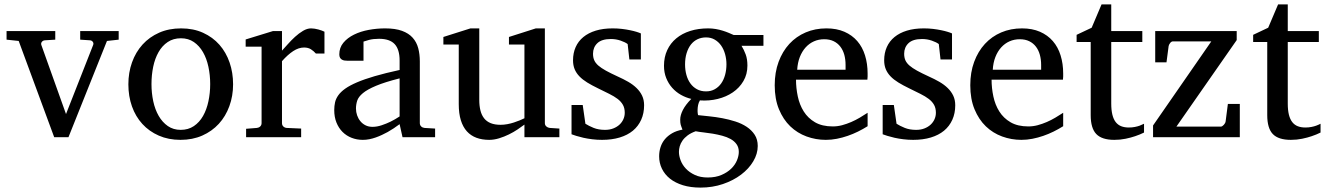

<svg xmlns="http://www.w3.org/2000/svg" viewBox="-20 -623 6024 872"><path d="M465.8 -437 291 0H226.1L64.9 -437L9.8 -442.9V-481.9H231V-442.9L183.1 -439.9Q174.8 -439 169.9 -432.6Q165 -426.3 168 -418L279.8 -105L402.8 -418Q406.2 -425.8 401.9 -432.4Q397.5 -439 389.2 -439.9L344.2 -442.9V-481.9H519V-442.9Z M934.6 -241.2Q934.6 -282.2 926.5 -319.8Q918.5 -357.4 901.9 -386.2Q885.3 -415 860.4 -432.1Q835.4 -449.2 801.8 -449.2Q767.1 -449.2 741.7 -432.1Q716.3 -415 700 -386.2Q683.6 -357.4 675.8 -319.8Q668 -282.2 668 -241.2Q668 -200.7 676 -163.1Q684.1 -125.5 700.7 -96.7Q717.3 -67.9 742.2 -50.5Q767.1 -33.2 800.8 -33.2Q835 -33.2 860.4 -50.3Q885.7 -67.4 902.1 -96.2Q918.5 -125 926.5 -162.6Q934.6 -200.2 934.6 -241.2ZM1038.6 -240.2Q1038.6 -187 1021.7 -140.9Q1004.9 -94.7 973.9 -60.8Q942.9 -26.9 898.7 -7.3Q854.5 12.2 799.8 12.2Q745.1 12.2 701.2 -7.1Q657.2 -26.4 626.5 -60.1Q595.7 -93.8 579.3 -139.9Q563 -186 563 -240.2Q563 -293.5 579.6 -339.8Q596.2 -386.2 627.4 -420.7Q658.7 -455.1 702.9 -474.6Q747.1 -494.1 802.7 -494.1Q858.4 -494.1 902.3 -474.1Q946.3 -454.1 976.6 -419.7Q1006.8 -385.3 1022.7 -339.1Q1038.6 -293 1038.6 -240.2Z M1414.6 -379.9Q1404.8 -391.1 1392.1 -399.2Q1379.4 -407.2 1360.8 -407.2Q1336.4 -407.2 1311.5 -390.9Q1286.6 -374.5 1260.7 -345.2V-64Q1260.7 -54.7 1266.6 -48.8Q1272.5 -43 1281.7 -42L1347.7 -39.1V0H1097.7V-38.1L1147 -42Q1155.8 -43 1161.9 -48.8Q1168 -54.7 1168 -64V-411.1H1095.7V-443.8L1219.7 -481.9H1260.7V-393.1Q1271.5 -404.8 1286.9 -422.1Q1302.2 -439.5 1319.8 -455.6Q1337.4 -471.7 1356.2 -482.9Q1375 -494.1 1392.6 -494.1Q1400.4 -494.1 1409.2 -492.7Q1418 -491.2 1426.3 -489Q1434.6 -486.8 1441.7 -484.1Q1448.7 -481.4 1453.6 -479V-379.9Z M1794.9 -267.1Q1727.5 -250 1688 -233.4Q1648.4 -216.8 1628.2 -200Q1607.9 -183.1 1602.3 -165.8Q1596.7 -148.4 1596.7 -129.9Q1596.7 -114.3 1601.8 -99.4Q1606.9 -84.5 1616.5 -72.8Q1626 -61 1639.9 -54Q1653.8 -46.9 1671.9 -46.9Q1691.9 -46.9 1713.6 -54.2Q1735.4 -61.5 1753.4 -70.3Q1774.4 -80.6 1794.9 -94.2ZM1808.1 0 1794.9 -59.1Q1768.6 -39.1 1740.7 -23.4Q1728.5 -16.6 1714.8 -10.3Q1701.2 -3.9 1686.8 1.2Q1672.4 6.3 1657.5 9.3Q1642.6 12.2 1627.9 12.2Q1600.6 12.2 1576.9 2.9Q1553.2 -6.3 1535.6 -23.9Q1518.1 -41.5 1508.1 -66.4Q1498 -91.3 1498 -123Q1498 -141.6 1501.7 -158.2Q1505.4 -174.8 1516.6 -190.4Q1527.8 -206.1 1548.1 -220.5Q1568.4 -234.9 1601.3 -249Q1634.3 -263.2 1681.9 -277.1Q1729.5 -291 1794.9 -305.2V-348.1Q1794.9 -398.4 1772.5 -422.6Q1750 -446.8 1701.7 -446.8Q1675.3 -446.8 1656.7 -441.9Q1638.2 -437 1630.9 -434.1V-347.2H1558.1Q1551.3 -347.2 1544.7 -348.1Q1538.1 -349.1 1532.7 -352.3Q1527.3 -355.5 1524.2 -361.1Q1521 -366.7 1521 -376Q1521 -406.7 1539.6 -429Q1558.1 -451.2 1587.9 -465.8Q1617.7 -480.5 1654.8 -487.3Q1691.9 -494.1 1729 -494.1Q1775.4 -494.1 1805.9 -482.9Q1836.4 -471.7 1854.2 -451.7Q1872.1 -431.6 1879.4 -404.3Q1886.7 -377 1886.7 -344.2V-64Q1886.7 -54.7 1892.8 -48.8Q1898.9 -43 1907.7 -42L1956.1 -39.1V0Z M2361.8 0V-57.1Q2349.1 -47.4 2330.8 -35.2Q2312.5 -22.9 2291.3 -12.5Q2270 -2 2246.8 5.1Q2223.6 12.2 2201.7 12.2Q2169.4 12.2 2143.8 2.7Q2118.2 -6.8 2100.3 -26.6Q2082.5 -46.4 2073 -76.9Q2063.5 -107.4 2063.5 -149.9V-420.9H1993.7V-455.1L2116.7 -494.1H2156.7V-168.9Q2156.7 -142.6 2161.9 -121.6Q2167 -100.6 2178.5 -85.9Q2189.9 -71.3 2208.5 -63.7Q2227.1 -56.2 2253.4 -56.2Q2268.6 -56.2 2284.2 -59.1Q2299.8 -62 2314 -66.7Q2328.1 -71.3 2340.6 -76.4Q2353 -81.5 2361.8 -85.9V-420.9H2291.5V-455.1L2413.6 -494.1H2454.6V-64Q2454.6 -54.7 2461.2 -48.8Q2467.8 -43 2476.6 -42L2520.5 -39.1V0Z M2905.3 -145Q2905.3 -108.4 2892.1 -79.1Q2878.9 -49.8 2854.5 -29.5Q2830.1 -9.3 2794.4 1.5Q2758.8 12.2 2714.4 12.2Q2691.4 12.2 2669.7 9.5Q2647.9 6.8 2629.6 2.7Q2611.3 -1.5 2597.2 -5.9Q2583 -10.3 2575.7 -13.2V-146H2626.5L2638.7 -61Q2653.8 -51.3 2676 -42.2Q2698.2 -33.2 2727.5 -33.2Q2749 -33.2 2765.6 -39.8Q2782.2 -46.4 2793.7 -57.1Q2805.2 -67.9 2811.3 -81.8Q2817.4 -95.7 2817.4 -110.8Q2817.4 -131.8 2809.1 -146.7Q2800.8 -161.6 2785.2 -173.6Q2769.5 -185.5 2746.8 -196.8Q2724.1 -208 2695.3 -222.2Q2668 -235.4 2647 -248.3Q2626 -261.2 2611.6 -276.1Q2597.2 -291 2589.8 -308.8Q2582.5 -326.7 2582.5 -349.1Q2582.5 -382.3 2594.5 -409.2Q2606.4 -436 2629.4 -454.8Q2652.3 -473.6 2685.8 -483.9Q2719.2 -494.1 2762.7 -494.1Q2784.7 -494.1 2804.7 -491.7Q2824.7 -489.3 2841.3 -485.8Q2857.9 -482.4 2870.6 -478.5Q2883.3 -474.6 2890.6 -471.2V-353H2838.4L2830.6 -422.9Q2819.8 -431.2 2798.8 -438.5Q2777.8 -445.8 2754.4 -445.8Q2712.9 -445.8 2693.1 -427Q2673.3 -408.2 2673.3 -378.9Q2673.3 -361.8 2679 -349.1Q2684.6 -336.4 2697.5 -325.2Q2710.4 -314 2731.7 -302.2Q2752.9 -290.5 2784.7 -275.9Q2811 -264.2 2833 -251.5Q2855 -238.8 2871.1 -223.1Q2887.2 -207.5 2896.2 -188.5Q2905.3 -169.4 2905.3 -145Z M3335.4 66.9Q3335.4 46.4 3325.2 32Q3314.9 17.6 3298.1 8.3Q3281.2 -1 3260 -6.6Q3238.8 -12.2 3217 -15.9Q3195.3 -19.5 3175 -21.7Q3154.8 -23.9 3139.6 -26.9Q3117.7 -19 3103 -8.1Q3088.4 2.9 3079.6 15.6Q3070.8 28.3 3067.1 41.5Q3063.5 54.7 3063.5 66.9Q3063.5 85 3071.3 105.5Q3079.1 126 3095.2 143.1Q3111.3 160.2 3136 171.6Q3160.6 183.1 3194.3 183.1Q3230 183.1 3256.6 171.6Q3283.2 160.2 3300.8 143.1Q3318.4 126 3326.9 105.5Q3335.4 85 3335.4 66.9ZM3279.3 -331.1Q3279.3 -354.5 3273.2 -376.7Q3267.1 -398.9 3255.4 -415.8Q3243.7 -432.6 3226.3 -442.9Q3209 -453.1 3186.5 -453.1Q3165.5 -453.1 3147.9 -444.8Q3130.4 -436.5 3117.9 -420.7Q3105.5 -404.8 3098.4 -381.8Q3091.3 -358.9 3091.3 -330.1Q3091.3 -305.2 3097.4 -283Q3103.5 -260.7 3115.5 -244.1Q3127.4 -227.5 3145.3 -217.8Q3163.1 -208 3186.5 -208Q3209 -208 3226.3 -217.8Q3243.7 -227.5 3255.4 -244.1Q3267.1 -260.7 3273.2 -283.2Q3279.3 -305.7 3279.3 -331.1ZM3347.7 -415Q3358.9 -397 3366.7 -375.7Q3374.5 -354.5 3374.5 -325.2Q3374.5 -285.6 3356.4 -254.9Q3338.4 -224.1 3308.3 -203.6Q3278.3 -183.1 3239.5 -173.6Q3200.7 -164.1 3158.7 -167Q3152.8 -157.2 3150.6 -146Q3148.4 -134.8 3148.2 -125Q3147.9 -115.2 3148.9 -108.2Q3149.9 -101.1 3150.4 -100.1Q3172.9 -97.7 3201.7 -94.7Q3230.5 -91.8 3260.5 -86.2Q3290.5 -80.6 3319.6 -71.3Q3348.6 -62 3371.1 -47.1Q3393.6 -32.2 3407.5 -11Q3421.4 10.3 3421.4 40Q3421.4 75.7 3401.1 109.6Q3380.9 143.6 3345.7 170.2Q3310.5 196.8 3263.2 212.9Q3215.8 229 3161.6 229Q3116.7 229 3081.8 218.3Q3046.9 207.5 3022.9 188.5Q2999 169.4 2986.3 143.3Q2973.6 117.2 2973.6 86.9Q2973.6 64.9 2980 45.2Q2986.3 25.4 2999.5 9.5Q3012.7 -6.3 3032.5 -17.8Q3052.2 -29.3 3079.6 -34.2Q3076.7 -42 3074.7 -47.1Q3072.8 -52.2 3071.5 -56.9Q3070.3 -61.5 3069.8 -66.7Q3069.3 -71.8 3069.3 -80.1Q3069.3 -99.6 3081.3 -123.3Q3093.3 -147 3119.6 -173.8Q3094.7 -179.7 3072.3 -192.4Q3049.8 -205.1 3032.7 -224.4Q3015.6 -243.7 3005.6 -268.8Q2995.6 -293.9 2995.6 -324.2Q2995.6 -363.8 3010.3 -395.3Q3024.9 -426.8 3051.3 -448.7Q3077.6 -470.7 3114.5 -482.4Q3151.4 -494.1 3196.3 -494.1Q3213.9 -494.1 3230.7 -491.2Q3247.6 -488.3 3262.5 -483.6Q3277.3 -479 3290 -473.6Q3302.7 -468.3 3312.5 -463.9H3447.3V-415Z M3920.4 -49.8Q3899.4 -36.6 3876.7 -25.4Q3854 -14.2 3829.8 -5.9Q3805.7 2.4 3780.8 7.3Q3755.9 12.2 3730.5 12.2Q3685.1 12.2 3643.1 -3.2Q3601.1 -18.6 3569.1 -49.3Q3537.1 -80.1 3517.8 -126.7Q3498.5 -173.3 3498.5 -235.8Q3498.5 -294.4 3516.1 -342Q3533.7 -389.6 3564.9 -423.6Q3596.2 -457.5 3639.2 -475.8Q3682.1 -494.1 3733.4 -494.1Q3779.8 -494.1 3814.9 -478.8Q3850.1 -463.4 3873.5 -436.3Q3897 -409.2 3908.7 -371.3Q3920.4 -333.5 3920.4 -289.1V-275.9Q3920.4 -268.1 3919.4 -261.2H3595.2Q3595.2 -223.1 3603.3 -185.1Q3611.3 -147 3630.4 -116.7Q3649.4 -86.4 3681.6 -67.6Q3713.9 -48.8 3762.2 -48.8Q3783.7 -48.8 3804.7 -54.4Q3825.7 -60.1 3845.9 -68.8Q3866.2 -77.6 3884.8 -88.6Q3903.3 -99.6 3920.4 -110.8ZM3820.3 -328.1Q3820.3 -353 3814.5 -374.3Q3808.6 -395.5 3796.6 -411.1Q3784.7 -426.8 3766.4 -435.8Q3748 -444.8 3723.1 -444.8Q3698.2 -444.8 3676.8 -435.3Q3655.3 -425.8 3638.9 -407.7Q3622.6 -389.6 3612.5 -364Q3602.5 -338.4 3600.6 -306.2H3820.3Z M4318.4 -145Q4318.4 -108.4 4305.2 -79.1Q4292 -49.8 4267.6 -29.5Q4243.2 -9.3 4207.5 1.5Q4171.9 12.2 4127.4 12.2Q4104.5 12.2 4082.8 9.5Q4061 6.8 4042.7 2.7Q4024.4 -1.5 4010.3 -5.9Q3996.1 -10.3 3988.8 -13.2V-146H4039.6L4051.8 -61Q4066.9 -51.3 4089.1 -42.2Q4111.3 -33.2 4140.6 -33.2Q4162.1 -33.2 4178.7 -39.8Q4195.3 -46.4 4206.8 -57.1Q4218.3 -67.9 4224.4 -81.8Q4230.5 -95.7 4230.5 -110.8Q4230.5 -131.8 4222.2 -146.7Q4213.9 -161.6 4198.2 -173.6Q4182.6 -185.5 4159.9 -196.8Q4137.2 -208 4108.4 -222.2Q4081.1 -235.4 4060.1 -248.3Q4039.1 -261.2 4024.7 -276.1Q4010.3 -291 4002.9 -308.8Q3995.6 -326.7 3995.6 -349.1Q3995.6 -382.3 4007.6 -409.2Q4019.5 -436 4042.5 -454.8Q4065.4 -473.6 4098.9 -483.9Q4132.3 -494.1 4175.8 -494.1Q4197.8 -494.1 4217.8 -491.7Q4237.8 -489.3 4254.4 -485.8Q4271 -482.4 4283.7 -478.5Q4296.4 -474.6 4303.7 -471.2V-353H4251.5L4243.7 -422.9Q4232.9 -431.2 4211.9 -438.5Q4190.9 -445.8 4167.5 -445.8Q4126 -445.8 4106.2 -427Q4086.4 -408.2 4086.4 -378.9Q4086.4 -361.8 4092 -349.1Q4097.7 -336.4 4110.6 -325.2Q4123.5 -314 4144.8 -302.2Q4166 -290.5 4197.8 -275.9Q4224.1 -264.2 4246.1 -251.5Q4268.1 -238.8 4284.2 -223.1Q4300.3 -207.5 4309.3 -188.5Q4318.4 -169.4 4318.4 -145Z M4808.6 -49.8Q4787.6 -36.6 4764.9 -25.4Q4742.2 -14.2 4718 -5.9Q4693.8 2.4 4668.9 7.3Q4644 12.2 4618.7 12.2Q4573.2 12.2 4531.2 -3.2Q4489.3 -18.6 4457.3 -49.3Q4425.3 -80.1 4406 -126.7Q4386.7 -173.3 4386.7 -235.8Q4386.7 -294.4 4404.3 -342Q4421.9 -389.6 4453.1 -423.6Q4484.4 -457.5 4527.3 -475.8Q4570.3 -494.1 4621.6 -494.1Q4668 -494.1 4703.1 -478.8Q4738.3 -463.4 4761.7 -436.3Q4785.2 -409.2 4796.9 -371.3Q4808.6 -333.5 4808.6 -289.1V-275.9Q4808.6 -268.1 4807.6 -261.2H4483.4Q4483.4 -223.1 4491.5 -185.1Q4499.5 -147 4518.6 -116.7Q4537.6 -86.4 4569.8 -67.6Q4602.1 -48.8 4650.4 -48.8Q4671.9 -48.8 4692.9 -54.4Q4713.9 -60.1 4734.1 -68.8Q4754.4 -77.6 4772.9 -88.6Q4791.5 -99.6 4808.6 -110.8ZM4708.5 -328.1Q4708.5 -353 4702.6 -374.3Q4696.8 -395.5 4684.8 -411.1Q4672.9 -426.8 4654.5 -435.8Q4636.2 -444.8 4611.3 -444.8Q4586.4 -444.8 4564.9 -435.3Q4543.5 -425.8 4527.1 -407.7Q4510.7 -389.6 4500.7 -364Q4490.7 -338.4 4488.8 -306.2H4708.5Z M5175.8 -21Q5157.2 -11.7 5135.3 -4.4Q5116.7 2 5092.3 7.1Q5067.9 12.2 5041 12.2Q4984.4 12.2 4959 -14.2Q4933.6 -40.5 4933.6 -100.1V-432.1H4869.6V-464.8L4938 -497.1L4982.9 -603H5026.9V-481.9H5168V-432.1H5026.9V-152.8Q5026.9 -123 5032 -102.3Q5037.1 -81.5 5047.1 -68.6Q5057.1 -55.7 5072 -49.8Q5086.9 -43.9 5106.9 -43.9Q5121.6 -43.9 5134 -46.4Q5146.5 -48.8 5155.8 -52.2Q5166.5 -56.2 5175.8 -61Z M5216.8 0V-53.2L5481.4 -435.1H5307.6Q5300.3 -435.1 5294.7 -428Q5289.1 -420.9 5287.6 -414.1L5277.8 -339.8H5226.6V-481.9H5596.7V-440.9L5322.8 -47.9H5524.4Q5527.8 -47.9 5531.5 -50.3Q5535.2 -52.7 5538.3 -56.2Q5541.5 -59.6 5543.7 -63.7Q5545.9 -67.9 5546.4 -71.8L5556.6 -150.9H5610.8V0Z M5977.5 -21Q5959 -11.7 5937 -4.4Q5918.5 2 5894 7.1Q5869.6 12.2 5842.8 12.2Q5786.1 12.2 5760.7 -14.2Q5735.4 -40.5 5735.4 -100.1V-432.1H5671.4V-464.8L5739.7 -497.1L5784.7 -603H5828.6V-481.9H5969.7V-432.1H5828.6V-152.8Q5828.6 -123 5833.7 -102.3Q5838.9 -81.5 5848.9 -68.6Q5858.9 -55.7 5873.8 -49.8Q5888.7 -43.9 5908.7 -43.9Q5923.3 -43.9 5935.8 -46.4Q5948.2 -48.8 5957.5 -52.2Q5968.3 -56.2 5977.5 -61Z"/></svg>

Font: BabelStone Ogham Bound
Style: Regular
Weight: 400
Designer: Andrew West
Foundry: BabelStone
Version: Version 2.02 March 14, 2022